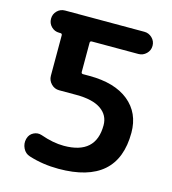

<svg xmlns="http://www.w3.org/2000/svg" viewBox="-110 -820 821 919"><g transform="rotate(15 300.5 -360.0)"><path d="M99 -620Q76 -620 60 -636Q44 -652 44 -675Q44 -698 60 -714Q76 -730 99 -730H492Q514 -730 530.5 -714Q547 -698 547 -675Q547 -652 530.5 -636Q514 -620 492 -620H261Q252 -620 252 -611V-467Q252 -458 261 -458H292Q418 -458 487.5 -401.5Q557 -345 557 -247Q557 10 264 10Q186 10 117 -12Q94 -19 83 -41.5Q72 -64 78 -88L79 -91Q85 -112 104.5 -122Q124 -132 145 -125Q207 -103 260 -103Q419 -103 419 -247Q419 -297 377.5 -325.5Q336 -354 255 -354H170Q147 -354 130.5 -371Q114 -388 114 -411V-611Q114 -620 105 -620Z"/></g></svg>

Font: Rounded Mplus 1c Bold
Style: Bold
Weight: 700
Version: Version 1.059.20150529